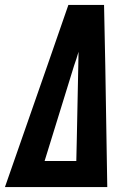

<svg xmlns="http://www.w3.org/2000/svg" viewBox="-33 -755 553 775"><path d="M-13 0 158 -490 243 -735H387L392 -490L400 0ZM275 -105 277 -193 283 -490Q283 -504 283.5 -518Q284 -532 284 -546Q280 -532 275.5 -518Q271 -504 266 -490L147 -105Z"/></svg>

Font: Iosevka Slab Extrabold Oblique
Style: Regular
Weight: 800
Italic angle: -9°
Monospace: yes
Designer: Belleve Invis
Foundry: Belleve Invis
Version: Version 11.1.1; ttfautohint (v1.8.3)